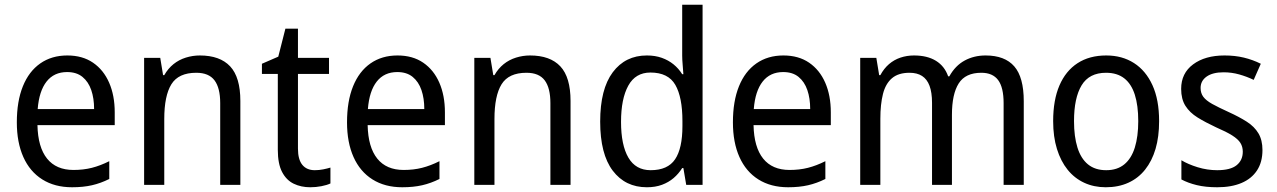

<svg xmlns="http://www.w3.org/2000/svg" viewBox="-20 -780 5387 810"><path d="M264 -546Q328 -546 372.5 -515.5Q417 -485 440.5 -431Q464 -377 464 -306V-252H138Q140 -159 178.5 -111Q217 -63 290 -63Q332 -63 367.5 -72Q403 -81 441 -100V-25Q405 -7 368 1.5Q331 10 284 10Q211 10 158.5 -23Q106 -56 78.5 -117.5Q51 -179 51 -264Q51 -353 76.5 -416Q102 -479 150 -512.5Q198 -546 264 -546ZM263 -476Q208 -476 176.5 -436Q145 -396 139 -320H377Q377 -365 365 -400Q353 -435 328 -455.5Q303 -476 263 -476Z M823 -546Q908 -546 951 -500Q994 -454 994 -354V0H909V-345Q909 -409 885 -441Q861 -473 808 -473Q733 -473 703 -424.5Q673 -376 673 -278V0H588V-536H656L668 -463H673Q689 -491 712 -509.5Q735 -528 764 -537Q793 -546 823 -546Z M1308 -62Q1326 -62 1343.5 -65.5Q1361 -69 1374 -73V-6Q1359 1 1336 5.5Q1313 10 1289 10Q1250 10 1219 -5Q1188 -20 1170 -54.5Q1152 -89 1152 -148V-468H1085V-511L1154 -541L1184 -659H1237V-536H1368V-468H1237V-153Q1237 -107 1255.5 -84.5Q1274 -62 1308 -62Z M1657 -546Q1721 -546 1765.5 -515.5Q1810 -485 1833.5 -431Q1857 -377 1857 -306V-252H1531Q1533 -159 1571.5 -111Q1610 -63 1683 -63Q1725 -63 1760.5 -72Q1796 -81 1834 -100V-25Q1798 -7 1761 1.5Q1724 10 1677 10Q1604 10 1551.5 -23Q1499 -56 1471.5 -117.5Q1444 -179 1444 -264Q1444 -353 1469.5 -416Q1495 -479 1543 -512.5Q1591 -546 1657 -546ZM1656 -476Q1601 -476 1569.5 -436Q1538 -396 1532 -320H1770Q1770 -365 1758 -400Q1746 -435 1721 -455.5Q1696 -476 1656 -476Z M2216 -546Q2301 -546 2344 -500Q2387 -454 2387 -354V0H2302V-345Q2302 -409 2278 -441Q2254 -473 2201 -473Q2126 -473 2096 -424.5Q2066 -376 2066 -278V0H1981V-536H2049L2061 -463H2066Q2082 -491 2105 -509.5Q2128 -528 2157 -537Q2186 -546 2216 -546Z M2709 10Q2618 10 2565 -60Q2512 -130 2512 -267Q2512 -404 2565 -475Q2618 -546 2709 -546Q2744 -546 2772 -536Q2800 -526 2821.5 -508.5Q2843 -491 2858 -467H2863Q2862 -484 2860 -506.5Q2858 -529 2858 -545V-760H2944V0H2875L2863 -71H2858Q2843 -47 2822 -29Q2801 -11 2773 -0.5Q2745 10 2709 10ZM2725 -62Q2797 -62 2828 -108Q2859 -154 2859 -248V-269Q2859 -370 2829 -422Q2799 -474 2724 -474Q2661 -474 2630.5 -418.5Q2600 -363 2600 -266Q2600 -168 2631 -115Q2662 -62 2725 -62Z M3285 -546Q3349 -546 3393.5 -515.5Q3438 -485 3461.5 -431Q3485 -377 3485 -306V-252H3159Q3161 -159 3199.5 -111Q3238 -63 3311 -63Q3353 -63 3388.5 -72Q3424 -81 3462 -100V-25Q3426 -7 3389 1.5Q3352 10 3305 10Q3232 10 3179.5 -23Q3127 -56 3099.5 -117.5Q3072 -179 3072 -264Q3072 -353 3097.5 -416Q3123 -479 3171 -512.5Q3219 -546 3285 -546ZM3284 -476Q3229 -476 3197.5 -436Q3166 -396 3160 -320H3398Q3398 -365 3386 -400Q3374 -435 3349 -455.5Q3324 -476 3284 -476Z M4138 -546Q4219 -546 4259 -500Q4299 -454 4299 -353V0H4214V-345Q4214 -411 4191 -442Q4168 -473 4120 -473Q4053 -473 4024.5 -428Q3996 -383 3996 -296V0H3912V-346Q3912 -390 3901.5 -418Q3891 -446 3870 -459.5Q3849 -473 3817 -473Q3770 -473 3743 -450Q3716 -427 3705 -383.5Q3694 -340 3694 -279V0H3609V-536H3677L3689 -463H3694Q3709 -491 3730.5 -509.5Q3752 -528 3779 -537Q3806 -546 3836 -546Q3892 -546 3928.5 -523.5Q3965 -501 3980 -458H3985Q4010 -503 4049.5 -524.5Q4089 -546 4138 -546Z M4870 -269Q4870 -203 4855 -152Q4840 -101 4811 -64.5Q4782 -28 4740 -9Q4698 10 4645 10Q4595 10 4554 -9Q4513 -28 4484 -64Q4455 -100 4439 -151.5Q4423 -203 4423 -269Q4423 -358 4449.5 -419.5Q4476 -481 4526 -513.5Q4576 -546 4647 -546Q4714 -546 4764 -514Q4814 -482 4842 -420.5Q4870 -359 4870 -269ZM4511 -269Q4511 -204 4525.5 -157.5Q4540 -111 4570 -86.5Q4600 -62 4647 -62Q4693 -62 4723 -86.5Q4753 -111 4767.5 -157.5Q4782 -204 4782 -269Q4782 -335 4767.5 -380.5Q4753 -426 4723 -449.5Q4693 -473 4646 -473Q4575 -473 4543 -420Q4511 -367 4511 -269Z M5306 -147Q5306 -96 5283 -61Q5260 -26 5217.5 -8Q5175 10 5115 10Q5066 10 5029 1Q4992 -8 4964 -23V-104Q4992 -87 5032.5 -74.5Q5073 -62 5115 -62Q5171 -62 5197 -83Q5223 -104 5223 -140Q5223 -161 5213 -177Q5203 -193 5178.5 -208.5Q5154 -224 5110 -243Q5065 -264 5032 -284.5Q4999 -305 4981 -333.5Q4963 -362 4963 -405Q4963 -471 5013.5 -508.5Q5064 -546 5146 -546Q5190 -546 5227.5 -537Q5265 -528 5299 -511L5269 -443Q5240 -457 5208 -466Q5176 -475 5142 -475Q5096 -475 5070.5 -457Q5045 -439 5045 -409Q5045 -387 5056.5 -371.5Q5068 -356 5094 -341.5Q5120 -327 5164 -307Q5208 -287 5240 -266.5Q5272 -246 5289 -217.5Q5306 -189 5306 -147Z"/></svg>

Font: Noto Sans Arabic SemiCondensed
Style: Regular
Weight: 400
Width: 4
Designer: Monotype Design Team, Nadine Chahine, Nizar Qandah and Khaled Hosny
Foundry: Monotype Imaging Inc.
Version: Version 2.012